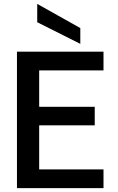

<svg xmlns="http://www.w3.org/2000/svg" viewBox="-20 -965 603 985"><path d="M67 0V-700H511V-604H181V-417H466V-322H181V-96H511V0ZM392 -740 171 -851V-945L392 -821Z"/></svg>

Font: Rethink Sans SemiBold
Style: Regular
Weight: 600
Designer: The Rethink Sans project authors (Hans Thiessen). DM Sans designed by Colophon Foundry.
Foundry: Rethink Communications LLC
Version: Version 1.001